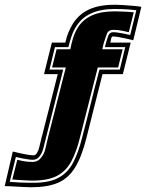

<svg xmlns="http://www.w3.org/2000/svg" viewBox="-101 -659 617 811"><path d="M30 132Q15 132 -9 130.5Q-33 129 -54 128Q-75 127 -81 127L-47 -19L-13 -11Q1 -8 15.5 -5.5Q30 -3 41 -3Q49 -3 55 -12.5Q61 -22 64 -34L76 -83V-82L143 -346H85L118 -479H175Q180 -503 188.5 -523Q197 -543 207 -559Q233 -600 276 -619.5Q319 -639 385 -639Q399 -639 421.5 -637.5Q444 -636 465.5 -634Q487 -632 496 -630L462 -489L428 -497Q415 -500 399.5 -502.5Q384 -505 374 -505Q372 -505 369 -498L365 -479H451L418 -346H332Q315 -279 298 -211.5Q281 -144 264 -76Q244 4 215.5 49.5Q187 95 143 113.5Q99 132 30 132ZM41 113Q107 113 146 92Q185 71 207.5 28.5Q230 -14 246 -78Q265 -150 282.5 -221.5Q300 -293 319 -365H405L428 -460H342L346 -475Q351 -494 356.5 -508.5Q362 -523 377 -523Q386 -523 398.5 -521Q411 -519 422 -517L449 -511L475 -616Q468 -617 442 -619Q416 -621 383 -621Q268 -621 222 -549Q209 -529 201 -505.5Q193 -482 188 -460H131L108 -365H166L94 -80L82 -32Q77 -13 66 1.5Q55 16 38 16Q28 16 16 14Q4 12 -7 10L-34 4L-60 109Q-40 111 -18 112Q4 113 20.5 113Q37 113 41 113ZM34 104Q28 104 10.5 103Q-7 102 -24.5 101Q-42 100 -49 99L-28 16Q-22 17 -16 18.5Q-10 20 -6 21Q4 23 15 24Q26 25 37 25Q58 25 72 8Q86 -9 91 -32L102 -79L177 -374H119L138 -451H196Q201 -477 208 -499.5Q215 -522 228 -543Q271 -611 381 -611Q388 -611 406 -610.5Q424 -610 441.5 -609Q459 -608 464 -607L443 -523Q435 -525 416 -529Q397 -533 378 -533Q357 -533 350.5 -516Q344 -499 337 -476L331 -451H417L398 -374H312Q293 -301 274.5 -226.5Q256 -152 237 -79Q222 -18 200 23Q178 64 139.5 84Q101 104 34 104Z"/></svg>

Font: Alumni Sans Collegiate One
Style: Italic
Weight: 400
Italic angle: -8°
Designer: Robert E. Leuschke
Foundry: Robert E. Leuschke
Version: Version 1.100